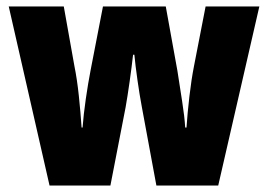

<svg xmlns="http://www.w3.org/2000/svg" viewBox="-20 -573 828 593"><path d="M418 -243Q411 -280 404.5 -326Q398 -372 395 -404H391Q387 -368 380.5 -322Q374 -276 368 -242L321 0H133L7 -553H177L210 -368Q218 -329 223.5 -277Q229 -225 232 -179H235Q238 -219 245 -267.5Q252 -316 260 -357L298 -553H492L528 -354Q535 -308 542.5 -260.5Q550 -213 552 -179H556Q559 -224 565 -275.5Q571 -327 579 -368L615 -553H781L654 0H463Z"/></svg>

Font: Noto Sans Telugu Condensed Black
Style: Regular
Weight: 900
Width: 3
Designer: Jelle Bosma - Monotype Design Team
Foundry: Monotype Imaging Inc.
Version: Version 2.005; ttfautohint (v1.8.4.7-5d5b)